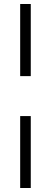

<svg xmlns="http://www.w3.org/2000/svg" viewBox="-20 -741 255 961"><path d="M81 -360V-721H134V-360ZM81 200V-160H134V200Z"/></svg>

Font: Montagu Slab 16pt Light
Style: Regular
Weight: 300
Designer: Florian Karsten
Foundry: Florian Karsten
Version: Version 1.000; ttfautohint (v1.8.3)